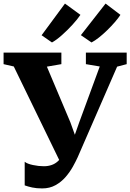

<svg xmlns="http://www.w3.org/2000/svg" viewBox="-41 -1037 728 1073"><path d="M195 16Q163 16 139 10.8Q115 5.5 97 -1V-133Q111 -121.5 142.8 -114.8Q174.5 -108 203.5 -108Q227.5 -108 247.2 -114.8Q267 -121.5 282.8 -136.2Q298.5 -151 309.5 -174.5V-102.5L36 -665.5L-21 -678.5V-743H302V-678.5L221 -664.5L352.5 -353L404.5 -208.5L350.5 -207.5L402 -354L516.5 -665.5L439 -678.5V-743H667V-678.5L613.5 -664.5L393 -158Q382.5 -135 366 -105.2Q349.5 -75.5 325.5 -47.8Q301.5 -20 269 -2Q236.5 16 195 16ZM470 -800 411 -840.5 549 -1017 632 -954Q620.5 -936 601 -913.5Q581.5 -891 558.2 -868.2Q535 -845.5 512.2 -827.5Q489.5 -809.5 471 -800ZM249 -800 191.5 -840 322 -1017 408.5 -954Q392.5 -930 364.2 -899Q336 -868 305.2 -840.8Q274.5 -813.5 250 -800Z"/></svg>

Font: Merriweather 24pt ExtraBold
Style: Regular
Weight: 800
Version: Version 2.100